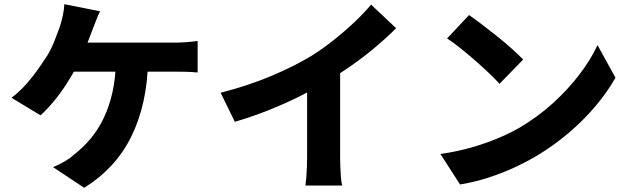

<svg xmlns="http://www.w3.org/2000/svg" viewBox="-20 -840 3020 919"><path d="M459 -786Q449 -767 440 -742.5Q431 -718 424 -701Q415 -676 402 -643.5Q389 -611 374.5 -579.5Q360 -548 347 -522Q327 -483 299.5 -440Q272 -397 239.5 -357.5Q207 -318 174 -288L35 -372Q62 -392 86.5 -417Q111 -442 133 -470Q155 -498 173.5 -525Q192 -552 207 -575Q227 -609 241.5 -646Q256 -683 266 -711Q275 -738 281 -767Q287 -796 288 -820ZM292 -636Q310 -636 343.5 -636Q377 -636 420 -636Q463 -636 511 -636Q559 -636 606.5 -636Q654 -636 696.5 -636Q739 -636 771 -636Q803 -636 819 -636Q838 -636 869 -638Q900 -640 926 -644V-493Q896 -496 866 -496.5Q836 -497 819 -497Q800 -497 760 -497Q720 -497 667.5 -497Q615 -497 557.5 -497Q500 -497 446 -497Q392 -497 348.5 -497Q305 -497 281 -497ZM689 -556Q687 -446 666.5 -354Q646 -262 608 -185.5Q570 -109 513.5 -48Q457 13 383 59L234 -40Q263 -52 289 -67Q315 -82 332 -98Q376 -132 412.5 -175Q449 -218 476 -274Q503 -330 518.5 -399.5Q534 -469 535 -556Z M1036 -396Q1171 -431 1280 -477Q1389 -523 1473 -574Q1524 -606 1577 -648Q1630 -690 1677.5 -735Q1725 -780 1756 -818L1876 -705Q1830 -659 1774 -612Q1718 -565 1657.5 -523Q1597 -481 1538 -445Q1481 -412 1410.5 -377Q1340 -342 1261.5 -311Q1183 -280 1104 -257ZM1450 -503 1608 -539V-90Q1608 -67 1609 -40Q1610 -13 1612 11Q1614 35 1618 48H1442Q1444 35 1446 11Q1448 -13 1449 -40Q1450 -67 1450 -90Z M2225 -768Q2251 -750 2286 -723.5Q2321 -697 2358.5 -667Q2396 -637 2429 -607.5Q2462 -578 2484 -555L2371 -439Q2351 -461 2320.5 -490Q2290 -519 2254 -550.5Q2218 -582 2183 -610Q2148 -638 2120 -656ZM2088 -103Q2165 -114 2232.5 -133Q2300 -152 2359 -176.5Q2418 -201 2467 -229Q2555 -281 2627 -346.5Q2699 -412 2753.5 -483.5Q2808 -555 2840 -624L2926 -468Q2887 -399 2829.5 -331Q2772 -263 2700.5 -202.5Q2629 -142 2547 -93Q2496 -63 2437 -36Q2378 -9 2313.5 11.5Q2249 32 2182 43Z"/></svg>

Font: Noto Sans SC ExtraBold
Style: Regular
Weight: 800
Designer: Ryoko NISHIZUKA 西塚涼子 (kana, bopomofo & ideographs); Paul D. Hunt (Latin, Greek & Cyrillic); Sandoll Communications 산돌커뮤니
Foundry: Adobe
Version: Version 2.004-H2;hotconv 1.0.118;makeotfexe 2.5.65603